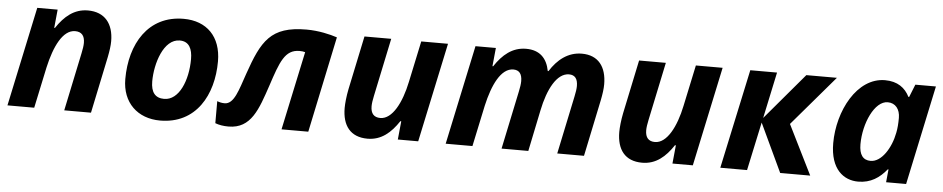

<svg xmlns="http://www.w3.org/2000/svg" viewBox="-37 -798 5162 1051"><g transform="rotate(5 2544.5 -273.0)"><path d="M165 0 213 -226C239 -342 284 -437 352 -437C387 -437 405 -417 405 -377C405 -362 402 -342 397 -319L330 0H477L542 -311C549 -346 553 -375 553 -399C553 -495 505 -556 412 -556C336 -556 283 -510 240 -445H236L246 -546H134L18 0Z M857 10C1055 10 1145 -156 1145 -340C1145 -476 1065 -556 938 -556C743 -556 648 -393 648 -200C648 -70 734 10 857 10ZM869 -110C820 -110 796 -140 796 -200C796 -298 838 -436 927 -436C979 -436 997 -395 997 -340C997 -223 951 -110 869 -110Z M1233 10C1358 10 1392 -100 1437 -233C1481 -367 1505 -436 1585 -436C1596 -436 1607 -435 1616 -432L1524 0H1671L1782 -528C1743 -541 1680 -556 1613 -556C1415 -556 1369 -470 1305 -286C1273 -194 1253 -115 1201 -115C1186 -115 1173 -118 1160 -123V-2C1181 6 1205 10 1233 10Z M1997 10C2073 10 2125 -36 2168 -101H2173L2163 0H2275L2391 -546H2244L2196 -320C2172 -204 2123 -109 2057 -109C2022 -109 2004 -129 2004 -169C2004 -184 2007 -204 2012 -227L2079 -546H1932L1870 -251C1862 -212 1858 -171 1858 -147C1858 -51 1902 10 1997 10Z M2573 0 2621 -226C2647 -342 2692 -437 2760 -437C2792 -437 2808 -417 2808 -377C2808 -362 2805 -342 2800 -319L2733 0H2880L2927 -227C2951 -345 2999 -437 3066 -437C3098 -437 3114 -417 3114 -377C3114 -362 3111 -342 3106 -319L3039 0H3186L3251 -311C3258 -346 3262 -375 3262 -399C3262 -495 3217 -556 3126 -556C3050 -556 2993 -510 2952 -445H2948C2935 -514 2895 -556 2820 -556C2744 -556 2691 -510 2648 -445H2644L2654 -546H2542L2426 0Z M3506 10C3582 10 3634 -36 3677 -101H3682L3672 0H3784L3900 -546H3753L3705 -320C3681 -204 3632 -109 3566 -109C3531 -109 3513 -129 3513 -169C3513 -184 3516 -204 3521 -227L3588 -546H3441L3379 -251C3371 -212 3367 -171 3367 -147C3367 -51 3411 10 3506 10Z M3935 0H4082L4139 -266L4264 0H4429L4294 -272L4528 -546H4360L4145 -292L4199 -546H4052Z M4693 10C4762 10 4810 -23 4849 -71H4853L4846 0H4956L5072 -546H4959L4931 -476H4927C4903 -524 4861 -556 4792 -556C4638 -556 4539 -365 4539 -188C4539 -44 4614 10 4693 10ZM4751 -109C4709 -109 4688 -138 4688 -195C4688 -310 4745 -437 4817 -437C4860 -437 4885 -404 4885 -357C4885 -326 4883 -299 4878 -275C4862 -190 4811 -109 4751 -109Z"/></g></svg>

Font: BC Sans
Style: Bold Italic
Weight: 700
Italic angle: -12°
Designer: Monotype Design Team
Province of B.C.
Foundry: Monotype Imaging Inc.
Version: Version 2.000;GOOG;noto-source:20170915:90ef993387c0